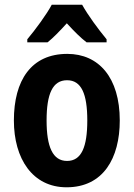

<svg xmlns="http://www.w3.org/2000/svg" viewBox="-20 -786 569 816"><path d="M329 -766H200C179 -726 129 -658 96 -619V-606H182C206 -625 233 -653 264 -687C295 -653 322 -626 348 -606H433V-619C396 -664 354 -721 329 -766ZM489 -274C489 -456 400 -557 266 -557C113 -557 39 -445 39 -274C39 -112 118 10 263 10C419 10 489 -114 489 -274ZM178 -274C178 -388 204 -445 265 -445C326 -445 351 -387 351 -274C351 -161 326 -102 265 -102C204 -102 178 -162 178 -274Z"/></svg>

Font: Noto Sans Hebrew Condensed
Style: Bold
Weight: 700
Width: 3
Designer: Monotype Design Team
Foundry: Monotype Imaging Inc.
Version: Version 2.004